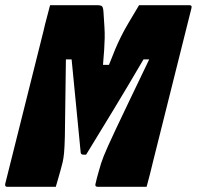

<svg xmlns="http://www.w3.org/2000/svg" viewBox="-61 -720 759 740"><path d="M154 0H-33Q-43 0 -41 -11Q-4 -159 33 -306.5Q70 -454 107 -602Q112 -625 118.5 -648.5Q125 -672 132 -700H313Q327 -700 332 -696Q337 -692 338 -671Q340 -639 341.5 -616Q343 -593 342.5 -572.5Q342 -552 340.5 -528Q339 -504 336 -470H359Q372 -504 383 -530Q394 -556 406 -580Q418 -604 434.5 -632Q451 -660 475 -700H669Q680 -700 677 -689Q640 -541 603 -393.5Q566 -246 529 -98Q523 -73 517 -49Q511 -25 504 0H316Q304 0 307 -11Q310 -24 312.5 -34Q315 -44 320 -61Q325 -79 329 -91.5Q333 -104 339 -119Q345 -134 356 -158.5Q367 -183 386.5 -224.5Q406 -266 437 -330.5Q468 -395 514 -491H492Q430 -385 376.5 -297Q323 -209 271 -124H260Q251 -124 250 -132Q242 -215 233.5 -301.5Q225 -388 215 -491H193Q191 -376 190.5 -305.5Q190 -235 189 -194.5Q188 -154 186 -132Q184 -110 180.5 -95Q177 -80 171 -59Q166 -41 162 -27.5Q158 -14 154 0Z"/></svg>

Font: Recursive Mn Lnr St XBk
Style: Italic
Weight: 1000
Italic angle: -15°
Monospace: yes
Version: Version 1.079;hotconv 1.0.112;makeotfexe 2.5.65598; ttfautoh